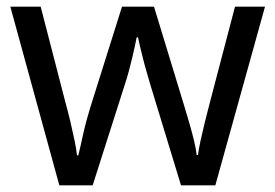

<svg xmlns="http://www.w3.org/2000/svg" viewBox="-20 -557 826 576"><path d="M431 -303Q425 -324 419 -344.5Q413 -365 408.5 -383.5Q404 -402 400 -418Q396 -434 394 -445H390Q388 -434 384.5 -418Q381 -402 376.5 -383Q372 -364 366.5 -343.5Q361 -323 354 -302L258 -1H158L11 -537H102L176 -251Q184 -222 191 -192.5Q198 -163 203.5 -136.5Q209 -110 211 -91H215Q218 -103 222 -121Q226 -139 230.5 -159Q235 -179 240.5 -199Q246 -219 251 -235L346 -537H442L534 -235Q541 -212 548.5 -186Q556 -160 562 -135.5Q568 -111 570 -92H574Q576 -109 581.5 -134.5Q587 -160 594.5 -190.5Q602 -221 610 -251L685 -537H775L626 -1H523Z"/></svg>

Font: hingu115
Style: Book
Weight: 400
Designer: Jelle Bosma - Monotype Design Team
Foundry: Monotype Imaging Inc.
Version: Version 2.003